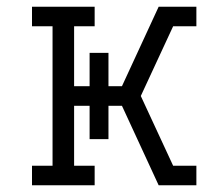

<svg xmlns="http://www.w3.org/2000/svg" viewBox="-20 -550 640 570"><path d="M75 0V-58H136V-472H75V-530H261V-472H200V-294H246V-393H302V-294H342L451 -530H563V-472H494L398 -265L494 -58H563V0H451L342 -236H302V-137H246V-236H200V-58H261V0Z"/></svg>

Font: Iosevka Curly Slab LtEx
Style: Regular
Weight: 300
Width: 7
Monospace: yes
Designer: Belleve Invis
Foundry: Belleve Invis
Version: Version 11.1.0; ttfautohint (v1.8.3)